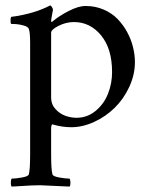

<svg xmlns="http://www.w3.org/2000/svg" viewBox="-20 -460 555 706"><path d="M21 -372.1Q19 -374 18.8 -384Q18.6 -394 21 -397.9Q106 -409.2 164.1 -439.9Q167.5 -439.9 171.1 -433.8Q174.8 -427.7 174.8 -423.8L171.4 -405.8Q168 -387.7 168 -382.8Q168 -378.9 169.9 -378.9Q170.9 -378.9 172.9 -380.9Q196.3 -400.9 232.2 -419.4Q268.1 -438 294.9 -438Q330.6 -438 361.1 -424.8Q391.6 -411.6 412.4 -390.1Q433.1 -368.7 447.8 -341.6Q462.4 -314.5 469.2 -286.4Q476.1 -258.3 476.1 -231.9Q476.1 -185.1 455.3 -140.4Q434.6 -95.7 401.6 -63.5Q368.7 -31.2 326.2 -11.7Q283.7 7.8 242.2 7.8Q207.5 7.8 171.9 -2.9Q168 2 168 9.8V106.9Q168 165 172.9 181.2Q174.8 188.5 197.8 192.6Q220.7 196.8 235.8 196.8Q238.8 200.7 239 211.4Q239.3 222.2 235.8 226.1Q133.3 221.2 128.9 221.2Q111.3 221.2 95.2 221.9Q79.1 222.7 58.1 224.1Q37.1 225.6 22.9 226.1Q19.5 222.2 19.8 211.4Q20 200.7 22.9 196.8Q38.1 196.8 61 192.6Q84 188.5 85.9 181.2Q90.8 165 90.8 106.9V-301.8Q90.8 -341.8 85.9 -354Q83 -361.8 66.9 -366.2Q50.8 -370.6 40 -371.3Q29.3 -372.1 21 -372.1ZM168 -100.1Q168 -76.2 184.3 -58.6Q200.7 -41 221.2 -33.9Q241.7 -26.9 261.2 -26.9Q300.8 -26.9 331.5 -52.2Q362.3 -77.6 377.2 -115.5Q392.1 -153.3 392.1 -194.8Q392.1 -280.8 351.8 -329.8Q311.5 -378.9 252 -378.9Q222.7 -378.9 195.3 -365Q168 -351.1 168 -339.8Z"/></svg>

Font: Crimson
Style: Roman
Weight: 400
Version: Version 0.8